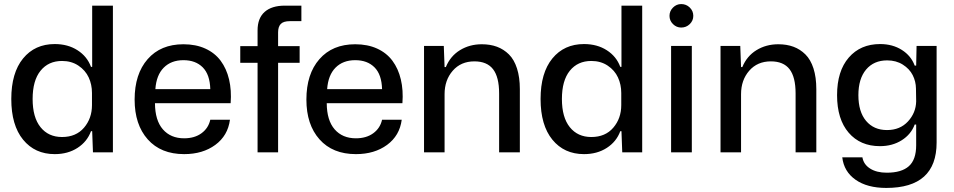

<svg xmlns="http://www.w3.org/2000/svg" viewBox="-20 -757 4741 954"><path d="M252 8.8Q153.3 8.8 94.7 -63Q36.1 -134.8 36.1 -265.1Q36.1 -395 94.7 -466.6Q153.3 -538.1 252 -538.1Q317.4 -538.1 365.2 -507.3Q413.1 -476.6 432.1 -424.8H438V-729H541V0H441.9L438 -105H432.1Q413.1 -53.2 365.2 -22.2Q317.4 8.8 252 8.8ZM142.1 -265.1Q142.1 -173.8 181.4 -125Q220.7 -76.2 288.1 -76.2Q357.9 -76.2 397.5 -122.6Q437 -168.9 437 -234.9V-294.9Q437 -336.9 420.7 -372.3Q404.3 -407.7 369.6 -430.9Q335 -454.1 288.1 -454.1Q220.7 -454.1 181.4 -405.5Q142.1 -356.9 142.1 -265.1Z M895 8.8Q779.3 8.8 714.1 -64.5Q648.9 -137.7 648.9 -262.2Q648.9 -389.2 713.6 -463.1Q778.3 -537.1 891.6 -537.1Q953.1 -537.1 1000.2 -515.6Q1047.4 -494.1 1076.4 -455.1Q1105.5 -416 1118.2 -362.3Q1130.9 -308.6 1126 -244.1H750Q750.5 -158.7 789.3 -114.3Q828.1 -69.8 895 -69.8Q946.8 -69.8 981.2 -95Q1015.6 -120.1 1024.9 -162.1H1122.6Q1112.3 -83 1049.8 -37.1Q987.3 8.8 895 8.8ZM752 -314H1024.9Q1022.9 -386.7 987.3 -422.4Q951.7 -458 891.6 -458Q830.6 -458 793.7 -420.9Q756.8 -383.8 752 -314Z M1259.8 0V-444.8H1173.8V-527.8H1259.8V-606Q1259.8 -666.5 1294.9 -697.8Q1330.1 -729 1395.5 -729H1477.5V-651.9H1420.4Q1388.2 -651.9 1375 -637.9Q1361.8 -624 1361.8 -596.2V-527.8H1468.8V-444.8H1361.8V0Z M1748.5 8.8Q1632.8 8.8 1567.6 -64.5Q1502.4 -137.7 1502.4 -262.2Q1502.4 -389.2 1567.1 -463.1Q1631.8 -537.1 1745.1 -537.1Q1806.6 -537.1 1853.8 -515.6Q1900.9 -494.1 1929.9 -455.1Q1959 -416 1971.7 -362.3Q1984.4 -308.6 1979.5 -244.1H1603.5Q1604 -158.7 1642.8 -114.3Q1681.6 -69.8 1748.5 -69.8Q1800.3 -69.8 1834.7 -95Q1869.1 -120.1 1878.4 -162.1H1976.1Q1965.8 -83 1903.3 -37.1Q1840.8 8.8 1748.5 8.8ZM1605.5 -314H1878.4Q1876.5 -386.7 1840.8 -422.4Q1805.2 -458 1745.1 -458Q1684.1 -458 1647.2 -420.9Q1610.4 -383.8 1605.5 -314Z M2086.9 0V-528.8H2185.1L2189 -423.8H2195.3Q2217.8 -478.5 2265.6 -507.8Q2313.5 -537.1 2374 -537.1Q2416 -537.1 2449.5 -524.7Q2482.9 -512.2 2508.8 -486.6Q2534.7 -460.9 2548.8 -417Q2563 -373 2563 -314V0H2460V-293Q2460 -374 2429.9 -413.1Q2399.9 -452.1 2336.9 -452.1Q2270 -452.1 2229.5 -405.5Q2189 -358.9 2189 -289.1V0Z M2881.8 8.8Q2783.2 8.8 2724.6 -63Q2666 -134.8 2666 -265.1Q2666 -395 2724.6 -466.6Q2783.2 -538.1 2881.8 -538.1Q2947.3 -538.1 2995.1 -507.3Q3043 -476.6 3062 -424.8H3067.9V-729H3170.9V0H3071.8L3067.9 -105H3062Q3043 -53.2 2995.1 -22.2Q2947.3 8.8 2881.8 8.8ZM2772 -265.1Q2772 -173.8 2811.3 -125Q2850.6 -76.2 2918 -76.2Q2987.8 -76.2 3027.3 -122.6Q3066.9 -168.9 3066.9 -234.9V-294.9Q3066.9 -336.9 3050.5 -372.3Q3034.2 -407.7 2999.5 -430.9Q2964.8 -454.1 2918 -454.1Q2850.6 -454.1 2811.3 -405.5Q2772 -356.9 2772 -265.1Z M3314.5 0V-528.8H3417.5V0ZM3364.7 -736.8Q3389.6 -736.8 3407.2 -719.7Q3424.8 -702.6 3424.8 -678.2Q3424.8 -654.3 3407.2 -637.2Q3389.6 -620.1 3364.7 -620.1Q3341.3 -620.1 3324 -637.2Q3306.6 -654.3 3306.6 -678.2Q3306.6 -702.1 3324 -719.5Q3341.3 -736.8 3364.7 -736.8Z M3560.1 0V-528.8H3658.2L3662.1 -423.8H3668.5Q3690.9 -478.5 3738.8 -507.8Q3786.6 -537.1 3847.2 -537.1Q3889.2 -537.1 3922.6 -524.7Q3956.1 -512.2 3981.9 -486.6Q4007.8 -460.9 4022 -417Q4036.1 -373 4036.1 -314V0H3933.1V-293Q3933.1 -374 3903.1 -413.1Q3873 -452.1 3810.1 -452.1Q3743.2 -452.1 3702.6 -405.5Q3662.1 -358.9 3662.1 -289.1V0Z M4383.8 176.8Q4289.1 176.8 4231.2 136.2Q4173.3 95.7 4165 24.9H4265.1Q4271 60.1 4303.5 80.6Q4335.9 101.1 4386.2 101.1Q4459.5 101.1 4495.8 68.8Q4532.2 36.6 4532.2 -35.2V-138.2H4524.9Q4506.8 -89.4 4460.4 -60.1Q4414.1 -30.8 4352.1 -30.8Q4254.4 -30.8 4196.8 -97.7Q4139.2 -164.6 4139.2 -284.2Q4139.2 -403.8 4197.3 -470.9Q4255.4 -538.1 4353 -538.1Q4415 -538.1 4460.9 -509Q4506.8 -480 4524.9 -431.2H4532.2L4534.2 -528.8H4633.8V-48.8Q4633.8 176.8 4383.8 176.8ZM4245.1 -284.2Q4245.1 -201.7 4283.4 -156.2Q4321.8 -110.8 4387.2 -110.8Q4452.1 -110.8 4491.5 -153.6Q4530.8 -196.3 4532.2 -252.9L4531.2 -316.9Q4530.8 -352.5 4514.9 -383.8Q4499 -415 4465.8 -436Q4432.6 -457 4388.2 -457Q4321.8 -457 4283.4 -411.4Q4245.1 -365.7 4245.1 -284.2Z"/></svg>

Font: Lumene Sans Medium
Style: Regular
Weight: 500
Designer: Deni Anggara
Version: Version 1.003;Glyphs 3.1.2 (3151)